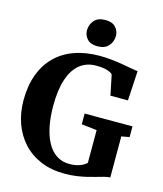

<svg xmlns="http://www.w3.org/2000/svg" viewBox="-140 -1078 1010 1192"><g transform="rotate(15 365.0 -482.0)"><path d="M387.5 11Q302 11 234.5 -17.5Q167 -46 120.2 -97.2Q73.5 -148.5 49.2 -216.8Q25 -285 25 -364.5Q25 -458 52 -530.5Q79 -603 129 -652.2Q179 -701.5 250.5 -727Q322 -752.5 411.5 -752.5Q451.5 -752.5 490.2 -748.2Q529 -744 563.2 -738Q597.5 -732 623.2 -727.2Q649 -722.5 662.5 -721.5L651.5 -530.5H539L512 -661Q507 -666.5 494.5 -672.8Q482 -679 460.5 -683.5Q439 -688 406.5 -688Q344.5 -688 301.2 -653.2Q258 -618.5 235 -549.8Q212 -481 212 -379.5Q212 -310 223.2 -251Q234.5 -192 257.8 -148Q281 -104 317 -79.5Q353 -55 402 -55Q427 -55 447.5 -59.5Q468 -64 483.8 -72.2Q499.5 -80.5 511.5 -91V-302L413 -313V-382H720.5V-313L669.5 -304V-40Q652.5 -39.5 631.5 -34Q610.5 -28.5 585.2 -21Q560 -13.5 529.5 -6.2Q499 1 463.5 6Q428 11 387.5 11ZM379.5 -806Q336 -806 314.5 -830Q293 -854 293 -884.5Q293 -922 316.5 -949.2Q340 -976.5 388.5 -976.5H389.5Q433 -976.5 454.5 -952.5Q476 -928.5 476 -898Q476 -860.5 452.2 -833.2Q428.5 -806 380.5 -806Z"/></g></svg>

Font: Merriweather 20pt ExtraBold
Style: Regular
Weight: 800
Version: Version 2.100